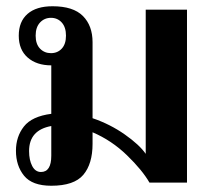

<svg xmlns="http://www.w3.org/2000/svg" viewBox="-20 -584 676 614"><path d="M578 -553V0H458Q435 -40 386 -87.5Q337 -135 276 -161V-124Q276 -60 246.5 -25Q217 10 144 10Q83 10 57 -22Q31 -54 31 -102Q31 -147 56.5 -179.5Q82 -212 144 -220V-375Q97 -375 68.5 -400Q40 -425 40 -470Q40 -515 68 -539.5Q96 -564 148 -564Q214 -564 245 -533Q276 -502 276 -449V-206Q332 -187 379 -154Q426 -121 446 -92V-553ZM191 -470Q191 -497 177.5 -512Q164 -527 143 -527Q122 -527 108 -512Q94 -497 94 -470Q94 -443 108 -428.5Q122 -414 143 -414Q164 -414 177.5 -428.5Q191 -443 191 -470ZM144 -86V-181Q73 -168 73 -101Q73 -72 83 -53Q93 -34 111 -34Q144 -34 144 -86Z"/></svg>

Font: Trirong SemiBold
Style: Regular
Weight: 600
Designer: Katatrad Team
Foundry: CadsonDemak
Version: Version 1.000